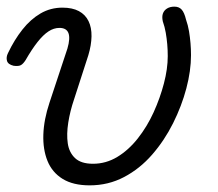

<svg xmlns="http://www.w3.org/2000/svg" viewBox="-31 -539 655 578"><path d="M239 19Q189 19 157.5 -0.5Q126 -20 112 -54.5Q98 -89 99.5 -134Q101 -179 118 -230L172 -393Q181 -424 175 -439.5Q169 -455 148 -455Q131 -455 115 -444.5Q99 -434 82 -412.5Q65 -391 46 -358Q39 -347 32 -343Q25 -339 10 -341Q-7 -345 -10 -356Q-13 -367 -7 -379Q12 -419 36.5 -450Q61 -481 91 -498.5Q121 -516 157 -516Q187 -516 206.5 -505.5Q226 -495 235.5 -475.5Q245 -456 244.5 -429.5Q244 -403 235 -373L192 -240Q180 -205 174.5 -170Q169 -135 173 -107.5Q177 -80 195 -63Q213 -46 249 -46Q288 -46 322 -66.5Q356 -87 384 -122.5Q412 -158 431.5 -201Q451 -244 462.5 -288Q474 -332 474 -370Q474 -388 472.5 -405.5Q471 -423 468 -440.5Q465 -458 459 -475Q456 -489 459.5 -498.5Q463 -508 472 -513.5Q481 -519 494 -519Q508 -519 516 -510Q524 -501 529 -480Q535 -463 538 -445Q541 -427 542.5 -409Q544 -391 544 -373Q544 -326 530 -273Q516 -220 490 -168Q464 -116 427 -73.5Q390 -31 342.5 -6Q295 19 239 19Z"/></svg>

Font: Playwrite CO Light
Style: Regular
Weight: 300
Version: Version 1.002